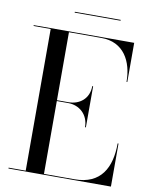

<svg xmlns="http://www.w3.org/2000/svg" viewBox="-93 -922 774 989"><g transform="rotate(10 294.0 -427.0)"><path d="M217 -854.5V-850H457V-854.5ZM372 -278H376.5V-493H372C372 -426 322.5 -390 265.5 -390H205.5V-745.5H375.5C492.5 -745.5 542 -652 542 -545H546V-750H20.5V-745.5H110V-4.5H20.5V0H556.5V-225H552C552 -98 502.5 -4.5 365.5 -4.5H205.5V-385.5H265.5C322.5 -385.5 372 -345 372 -278Z"/></g></svg>

Font: Bodoni* 36pt
Style: Regular
Weight: 400
Version: Version 2.3